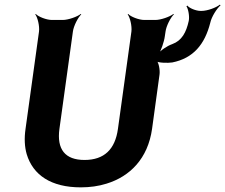

<svg xmlns="http://www.w3.org/2000/svg" viewBox="-20 -797 970 827"><path d="M344 -108C260 -108 224 -154 236 -242L294 -661C297 -685 316 -722 330 -735L328 -737C313 -725 274 -711 250 -711H204C180 -711 145 -725 134 -737L132 -735C142 -722 151 -685 148 -661L90 -242C84 -201 86 -164 95 -133C122 -43 200 10 328 10C367 10 404 5 439 -6C540 -37 617 -114 635 -242L667 -475C670 -494 664 -529 653 -538L650 -534C661 -526 703 -525 722 -528C812 -546 862 -605 886 -700C891 -724 914 -761 930 -774L927 -777C911 -764 873 -750 848 -750H844C824 -750 795 -762 787 -773L783 -770C791 -759 797 -726 793 -707C782 -657 763 -622 722 -607C699 -599 670 -579 659 -563L662 -561C673 -577 687 -617 690 -641L693 -661C696 -685 715 -722 729 -735L727 -737C712 -725 673 -711 649 -711H602C578 -711 543 -725 532 -737L530 -735C540 -722 549 -685 546 -661L488 -242C476 -154 429 -108 344 -108Z"/></svg>

Font: Asimov
Style: EdgeIt
Weight: 500
Designer: Google
Version: Version 2.000980: 2014